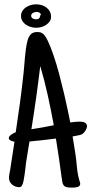

<svg xmlns="http://www.w3.org/2000/svg" viewBox="-20 -851 422 887"><path d="M381.8 -268.6Q381.8 -258.3 374.5 -247.1Q367.2 -235.8 358.4 -230.5Q356 -229 350.1 -227.5Q344.2 -226.1 337.6 -224.9Q331.1 -223.6 325 -222.4Q318.8 -221.2 315.4 -220.7L327.1 -148.4Q332.5 -114.7 335.2 -80.8Q337.9 -46.9 347.7 -13.7Q348.6 -10.7 349.6 -8.3Q350.6 -5.9 350.6 -2Q350.6 4.4 346.9 7.8Q343.3 11.2 338.1 12.9Q333 14.6 327.1 15.1Q321.3 15.6 316.4 15.6H309.6Q294.4 15.6 286.4 13.2Q278.3 10.7 273.9 4.9Q269.5 -1 268.1 -10Q266.6 -19 264.6 -32.2Q252.9 -121.6 238.3 -210.9Q208 -207 177.5 -203.6Q147 -200.2 116.2 -197.3L100.6 -101.6Q99.6 -92.8 97.9 -77.6Q96.2 -62.5 94 -46.6Q91.8 -30.8 89.1 -17.1Q86.4 -3.4 83 2.9Q80.1 8.8 77.6 11.2Q75.2 13.7 68.4 13.7Q59.6 13.7 51 10.5Q42.5 7.3 35.9 1.7Q29.3 -3.9 25.4 -11.7Q21.5 -19.5 21.5 -29.3Q21.5 -39.1 23.7 -48.8Q25.9 -58.6 27.3 -68.4Q32.7 -100.6 37.1 -132.6Q41.5 -164.6 46.9 -196.3Q43.5 -196.8 39.1 -198Q34.7 -199.2 30.5 -201.2Q26.4 -203.1 23.4 -206.1Q20.5 -209 20.5 -212.9Q20.5 -217.8 24.2 -221.9Q27.8 -226.1 33 -229.7Q38.1 -233.4 43.5 -236.1Q48.8 -238.8 52.7 -240.2Q63 -308.6 72.3 -376.5Q81.5 -444.3 88.9 -513.7Q90.8 -532.2 92.3 -551.3Q93.8 -570.3 95.5 -589.4Q97.2 -608.4 99.9 -627Q102.5 -645.5 107.4 -664.1Q111.8 -681.6 122.1 -692.4Q132.3 -703.1 152.3 -703.1Q158.2 -703.1 163.8 -702.1Q169.4 -701.2 173.8 -698.2Q186.5 -691.9 200.2 -663.6Q213.9 -635.3 227.5 -595Q241.2 -554.7 253.7 -507.8Q266.1 -460.9 276.4 -417Q286.6 -373 293.9 -337.6Q301.3 -302.2 304.7 -285.2Q314.9 -286.6 325.2 -287.8Q335.4 -289.1 345.7 -289.1Q350.6 -289.1 356.9 -288.6Q363.3 -288.1 368.9 -285.9Q374.5 -283.7 378.2 -279.5Q381.8 -275.4 381.8 -268.6ZM228.5 -272.5Q215.8 -341.8 200.9 -409.9Q186 -478 166 -545.9Q157.2 -472.2 147 -399.4Q136.7 -326.7 125 -253.9Q151.4 -257.8 177 -262.5Q202.6 -267.1 228.5 -272.5ZM169.9 -785.2Q164.6 -791 160.6 -793.5Q156.7 -795.9 148.4 -795.9Q141.1 -795.9 132.6 -791.5Q124 -787.1 124 -778.3Q124 -770 131.1 -765.9Q138.2 -761.7 145.5 -761.7Q154.8 -761.7 158.4 -764.4Q162.1 -767.1 163.6 -770.8Q165 -774.4 165.8 -778.6Q166.5 -782.7 169.9 -785.2ZM215.8 -773.4Q215.8 -760.7 209.2 -751.5Q202.6 -742.2 192.4 -735.6Q182.1 -729 170.2 -725.8Q158.2 -722.7 147.5 -722.7Q135.7 -722.7 123.3 -726.1Q110.8 -729.5 100.6 -736.3Q90.3 -743.2 83.7 -753.4Q77.1 -763.7 77.1 -777.3Q77.1 -790.5 83.5 -800.5Q89.8 -810.5 100.1 -817.4Q110.4 -824.2 122.6 -827.6Q134.8 -831.1 146.5 -831.1Q159.7 -831.1 172.1 -827.4Q184.6 -823.7 194.3 -816.4Q204.1 -809.1 210 -798.3Q215.8 -787.6 215.8 -773.4Z"/></svg>

Font: Just Another Hand
Style: Regular
Weight: 400
Designer: Astigmatic (AOETI)
Foundry: Astigmatic (AOETI)
Version: Version 1.000